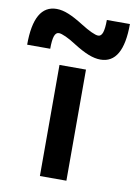

<svg xmlns="http://www.w3.org/2000/svg" viewBox="-169 -828 624 885"><g transform="rotate(10 143.0 -386.0)"><path d="M81 0V-520H205V0ZM262 -577Q236 -577 205.5 -589Q175 -601 134 -627Q108 -644 86 -654Q64 -664 53 -664Q39 -664 32.5 -645.5Q26 -627 26 -586H-82Q-82 -772 24 -772Q50 -772 80.5 -759.5Q111 -747 152 -721Q179 -704 200.5 -694Q222 -684 233 -684Q247 -684 253.5 -703Q260 -722 260 -762H368Q368 -577 262 -577Z"/></g></svg>

Font: M PLUS 1 SemiBold
Style: Regular
Weight: 600
Designer: Coji Morishita
Foundry: UNDERFOREST DESIGN
Version: Version 1.001